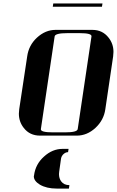

<svg xmlns="http://www.w3.org/2000/svg" viewBox="-20 -789 681 1117"><path d="M89.8 -127.9Q89.8 -136.2 91.8 -153.8L138.2 -460.9Q147 -525.4 194.8 -569.8Q244.1 -615.2 303.2 -615.2H517.1Q576.7 -615.2 611.8 -569.8Q640.1 -534.2 640.1 -486.8Q640.1 -478.5 638.2 -460.9L592.8 -153.8Q584 -90.3 535.2 -44.9Q486.3 0 426.8 0H212.9Q152.8 0 118.2 -44.9Q89.8 -80.6 89.8 -127.9ZM176.8 236.8Q176.8 235.8 177.5 233.9Q178.2 231.9 178.2 231V230Q187 165.5 235.8 122.1Q284.7 77.1 344.2 77.1H378.9L376 96.2Q362.3 96.2 350.1 106.9Q337.9 117.7 335 133.8L324.2 210.9Q323.2 215.8 323.2 224.1Q323.2 248.5 335.9 266.1Q352.1 288.1 383.8 288.1L380.9 308.1H310.1Q251 308.1 211.9 285.2Q176.8 263.7 176.8 236.8ZM217.8 -38.1Q214.8 -19 287.1 -19H358.9Q429.2 -19 432.1 -38.1L512.2 -577.1Q515.1 -596.2 443.8 -596.2H372.1Q300.8 -596.2 297.9 -577.1ZM287.1 -750 290 -769H576.2L573.2 -750Z"/></svg>

Font: Hjet
Style: Italic
Weight: 400
Designer: T. Christopher White
Version: Version 1.2